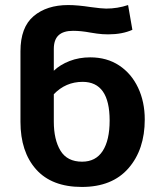

<svg xmlns="http://www.w3.org/2000/svg" viewBox="-20 -724 636 760"><path d="M553 -251Q553 -132 488.5 -58Q424 16 304 16Q185 16 123 -53.5Q61 -123 61 -242V-521Q61 -616 113 -660Q165 -704 250 -704Q287 -704 339 -696Q383 -690 400 -690Q445 -690 487 -704L504 -606Q464 -588 408 -588Q385 -588 364 -591Q343 -594 338 -595Q301 -602 269 -602Q231 -602 212 -584.5Q193 -567 193 -530V-444Q218 -468 255.5 -482.5Q293 -497 337 -497Q403 -497 451.5 -465Q500 -433 526.5 -377Q553 -321 553 -251ZM414 -247Q414 -400 307 -400Q240 -400 193 -351V-243Q193 -171 219.5 -127.5Q246 -84 305 -84Q359 -84 386.5 -126.5Q414 -169 414 -247Z"/></svg>

Font: FiraGOUPP
Style: Medium
Weight: 400
Designer: bBox Type
Foundry: bBox Type GmbH
Version: Version 1.001